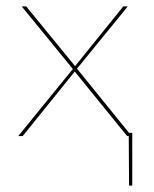

<svg xmlns="http://www.w3.org/2000/svg" viewBox="-20 -426 483 601"><path d="M394 -10V155H384L383 0H378L214 -202L51 0H37L208 -210L48 -406H62L215 -219L366 -406H380L221 -211L384 -10Z"/></svg>

Font: Ysabeau Hairline
Style: Regular
Weight: 100
Designer: Christian Thalmann (Catharsis Fonts)
Version: Version 0.003